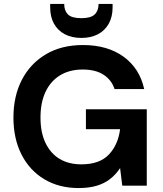

<svg xmlns="http://www.w3.org/2000/svg" viewBox="-20 -940 824 972"><path d="M378 12Q279 12 204.5 -32.5Q130 -77 89 -157.5Q48 -238 48 -345Q48 -453 90.5 -535.5Q133 -618 212 -665Q291 -712 400 -712Q524 -712 605.5 -653Q687 -594 710 -489H560Q545 -535 504.5 -561.5Q464 -588 399 -588Q331 -588 283 -558Q235 -528 210 -474Q185 -420 185 -345Q185 -269 210.5 -216Q236 -163 282 -135.5Q328 -108 392 -108Q484 -108 531 -157.5Q578 -207 588 -286H415V-387H723V0H599L588 -89Q566 -56 537 -33.5Q508 -11 469 0.5Q430 12 378 12ZM392 -748Q343 -748 307.5 -767Q272 -786 253 -820.5Q234 -855 234 -903V-920H305Q305 -886 324 -867Q343 -848 392 -848Q440 -848 459.5 -867Q479 -886 479 -920H550V-902Q550 -855 530.5 -820Q511 -785 475.5 -766.5Q440 -748 392 -748Z"/></svg>

Font: DM Sans 10pt
Style: Bold
Weight: 700
Version: Version 4.004;gftools[0.9.30]